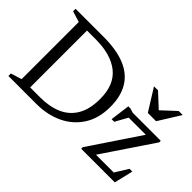

<svg xmlns="http://www.w3.org/2000/svg" viewBox="-97 -1023 1366 1366"><g transform="rotate(45 586.0 -340.0)"><path d="M622 -347Q622 -488 537 -556Q452 -624 299.5 -624H159.5V-676H325.5Q455.5 -676 541.5 -641Q627.5 -606 670.5 -535Q713.5 -464 713.5 -357Q713.5 -243.5 663 -163.8Q612.5 -84 524.8 -42Q437 0 325.5 0H159.5V-52H313Q407 -52 476.2 -82.5Q545.5 -113 583.8 -178Q622 -243 622 -347ZM44.5 0V-25L127 -50.5V-625.5L44.5 -651V-676H211.5V0ZM777 0V-16L1047 -418.5L1070.5 -395.5H820L876.5 -427L807.5 -302H781L800.5 -450.5H822L854.5 -440.5H1137V-424.5L865 -20.5L849 -44.5H1074L1043 -16.5L1121 -142.5H1149L1115 0ZM981.5 -576.5H965.5L1077.5 -680.5H1118L1015 -515.5H932L829 -680.5H869.5Z"/></g></svg>

Font: Newsreader 16pt 16pt
Style: Regular
Weight: 400
Version: Version 1.003